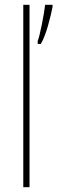

<svg xmlns="http://www.w3.org/2000/svg" viewBox="-20 -846 239 800"><path d="M103 -66V-826H77V-66ZM199 -817V-826H168C165 -794 146 -695 137 -675V-663H150C172 -698 191 -777 199 -817Z"/></svg>

Font: Noto Sans Malayalam UI Condensed Thin
Style: Regular
Weight: 100
Width: 3
Designer: Jelle Bosma - Monotype Design Team
Foundry: Monotype Imaging Inc.
Version: Version 2.104